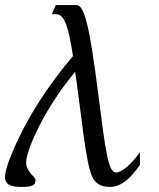

<svg xmlns="http://www.w3.org/2000/svg" viewBox="-44 -736 635 767"><path d="M419.4 -46.9Q436 -46.9 461.9 -68.4Q487.8 -89.8 515.1 -128.4V-77.1Q499 -54.7 484.4 -38.1Q469.7 -21.5 455.1 -10.7Q440.4 0 425.3 5.4Q410.2 10.7 392.6 10.7Q367.7 10.7 349.9 -0.2Q332 -11.2 323.2 -32.7Q313.5 -56.2 305.7 -97.2Q297.9 -138.2 290.3 -192.4Q282.7 -246.6 274.7 -311.8Q266.6 -377 256.3 -449.2Q221.2 -407.2 190.4 -362.5Q159.7 -317.9 135 -274.2Q110.4 -230.5 92.3 -189.7Q74.2 -148.9 64.5 -114.3Q60.5 -99.6 60.5 -89.4Q60.5 -73.2 66.4 -61.8Q72.3 -50.3 79.3 -42.2Q86.4 -34.2 92.3 -28.1Q98.1 -22 98.1 -16.1Q97.2 -8.8 95.2 -3.7Q93.3 1.5 87.2 4.6Q81.1 7.8 69.3 9.3Q57.6 10.7 38.1 10.7Q26.9 10.7 15.9 9.3Q4.9 7.8 -3.9 3.9Q-12.7 0 -18.3 -7.6Q-23.9 -15.1 -23.9 -27.8Q-23.9 -36.1 -22 -46.1Q-20 -56.2 -17.1 -66.7Q-14.2 -77.1 -10.5 -87.6Q-6.8 -98.1 -2.9 -107.4Q40 -214.4 103 -315.2Q166 -416 247.6 -512.2Q240.7 -557.1 233.9 -588.9Q227.1 -620.6 219.2 -640.6Q211.4 -660.6 202.1 -669.9Q192.9 -679.2 181.2 -679.2H163.1L178.7 -715.8H262.2Q273.9 -715.8 284.2 -697.3Q294.4 -678.7 304.7 -636.7Q314.9 -594.7 325.4 -526.9Q335.9 -459 348.6 -360.4Q359.9 -271.5 367.9 -211.4Q376 -151.4 383.8 -114.7Q391.6 -78.1 399.9 -62.5Q408.2 -46.9 419.4 -46.9Z"/></svg>

Font: Arian AMU Serif
Style: Italic
Weight: 400
Italic angle: -15°
Designer: Ruben Hakobyan (Tarumian)
Foundry: Ruben Hakobyan (Tarumian)
Version: Version 1.002